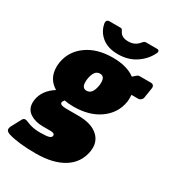

<svg xmlns="http://www.w3.org/2000/svg" viewBox="-260 -825 1077 1184"><g transform="rotate(30 279.0 -233.5)"><path d="M165 -700H244.2Q251.7 -700 255 -697.5Q258.3 -695 262.5 -686.7Q266.7 -678.3 269.2 -675Q286.7 -650 328.3 -650Q369.2 -650 394.2 -675Q398.3 -679.2 402.9 -684.6Q407.5 -690 410.4 -692.9Q413.3 -695.8 417.5 -697.9Q421.7 -700 427.5 -700H506.7Q520.8 -700 520.8 -686.7V-683.3Q520.8 -681.7 519.2 -678.8Q517.5 -675.8 517.5 -675Q490.8 -620 437.5 -585Q384.2 -550 312.5 -550Q240.8 -550 197.9 -585Q155 -620 145.8 -675V-680.8V-683.3Q149.2 -700 165 -700ZM-41.7 186.7Q-41.7 181.7 -40 175.8Q-38.3 170 -36.7 166.7L-34.2 162.5L-0.8 100Q6.7 83.3 20 83.3Q29.2 83.3 43.8 90Q58.3 96.7 71.7 100Q100.8 108.3 140.8 108.3Q182.5 108.3 200.8 102.9Q219.2 97.5 219.2 83.3Q219.2 66.7 189.2 66.7H135Q80.8 66.7 43.8 42.5Q6.7 18.3 6.7 -30Q6.7 -36.7 8.3 -50Q20 -121.7 93.3 -168.3Q24.2 -210 24.2 -293.3Q24.2 -308.3 26.7 -325Q40.8 -411.7 113.8 -464.2Q186.7 -516.7 298.3 -516.7Q399.2 -516.7 456.7 -473.3L477.5 -491.7Q487.5 -500 495.8 -500H579.2Q588.3 -500 594.2 -494.2Q600 -488.3 600 -479.2V-475L588.3 -400Q586.7 -390 577.9 -382.5Q569.2 -375 559.2 -375H510.8Q511.7 -367.5 511.7 -353.3Q511.7 -335 510 -325Q495.8 -238.3 422.5 -185.8Q349.2 -133.3 237.5 -133.3Q200 -133.3 171.7 -139.2Q160.8 -126.7 160.8 -117.5Q160.8 -100 207.5 -100H290.8Q376.7 -100 422.5 -65Q468.3 -30 468.3 26.7Q468.3 35 466.7 50Q452.5 139.2 377.9 186.2Q303.3 233.3 180 233.3Q58.3 233.3 -12.5 212.5Q-41.7 204.2 -41.7 186.7ZM225 -301.7Q225 -258.3 257.5 -258.3Q299.2 -258.3 310 -325Q311.7 -332.5 311.7 -347.5Q311.7 -391.7 278.3 -391.7Q237.5 -391.7 226.7 -325Q225 -316.7 225 -301.7Z"/></g></svg>

Font: BoonTook Mon
Style: Italic
Weight: 400
Italic angle: -9°
Designer: Sungsit Sawaiwan
Foundry: FontUni
Version: Version 3.0